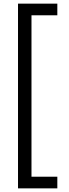

<svg xmlns="http://www.w3.org/2000/svg" viewBox="-20 -819 380 1055"><path d="M295 216V152H153V-735H295V-799H79V216Z"/></svg>

Font: Noto Sans Sinhala Condensed
Style: Regular
Weight: 400
Width: 3
Designer: Jelle Bosma - Monotype Design Team
Foundry: Monotype Imaging Inc.
Version: Version 2.006